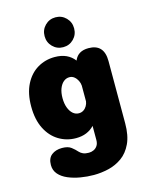

<svg xmlns="http://www.w3.org/2000/svg" viewBox="-138 -800 896 1137"><g transform="rotate(-15 309.5 -231.5)"><path d="M294.5 248.5Q253 248.5 212 241.5Q171 234.5 137 220Q103 205.5 82.8 182.2Q62.5 159 62.5 126Q62.5 84.5 87.5 64.8Q112.5 45 152 45Q188.5 45 208.2 60.5Q228 76 241 91Q250.5 101.5 264.2 107.5Q278 113.5 299.5 113.5Q314.5 113.5 328.5 107.2Q342.5 101 351.8 87.2Q361 73.5 361 51.5V-34.5Q341 -13 312.8 -1.2Q284.5 10.5 249 10.5Q191 10.5 143.2 -18.5Q95.5 -47.5 67.5 -103.2Q39.5 -159 39.5 -239Q39.5 -319 67.5 -374.2Q95.5 -429.5 143.2 -458Q191 -486.5 249 -486.5Q289.5 -486.5 319.5 -472.8Q349.5 -459 369.5 -432.5L370.5 -435Q392 -485.5 456 -485.5Q551.5 -485.5 551.5 -381V0Q551.5 75.5 528.5 124.2Q505.5 173 467.8 200Q430 227 384.5 237.8Q339 248.5 294.5 248.5ZM302.5 -127.5Q318.5 -127.5 331 -135.5Q343.5 -143.5 351.2 -156.8Q359 -170 361 -184.5V-281.5Q360 -297 352.5 -312.2Q345 -327.5 332.2 -338Q319.5 -348.5 302.5 -348.5Q282.5 -348.5 266.5 -335.2Q250.5 -322 241 -297.5Q231.5 -273 231.5 -239Q231.5 -205.5 241 -180.2Q250.5 -155 266.5 -141.2Q282.5 -127.5 302.5 -127.5ZM314.5 -529.5Q276.5 -529.5 250.2 -556Q224 -582.5 224 -621Q224 -659.5 250.2 -686Q276.5 -712.5 314.5 -712.5Q352.5 -712.5 378.8 -686Q405 -659.5 405 -621Q405 -582.5 378.8 -556Q352.5 -529.5 314.5 -529.5Z"/></g></svg>

Font: Sono ExtraLight Monospace ExtraBold
Style: Regular
Weight: 800
Version: Version 2.112